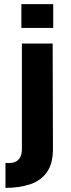

<svg xmlns="http://www.w3.org/2000/svg" viewBox="-20 -717 344 930"><path d="M6.5 193V72.1Q33.7 74.6 51.3 68Q69 61.4 77.5 45.2Q86.1 29 86.1 4V-506H235.1L236.5 3.8Q236.5 76.3 206.7 117.7Q176.8 159.1 124.7 176.1Q72.5 193 6.5 193ZM83.5 -581.7V-697.1H237.7V-581.7Z"/></svg>

Font: Maven Pro
Style: Regular
Weight: 400
Designer: Joe Prince
Foundry: Joe Prince
Version: Version 2.103